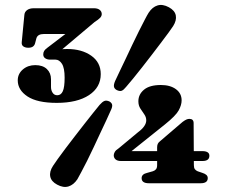

<svg xmlns="http://www.w3.org/2000/svg" viewBox="-20 -733 900 768"><path d="M608.5 -143.5Q608.5 -152 611.2 -157.8Q614 -163.5 620 -168L710.5 -245.5Q720 -252.5 726 -255Q732 -257.5 737.5 -257.5Q754.5 -257.5 754.5 -240.5L755.5 -72.5Q755.5 -61.5 759.5 -56.2Q763.5 -51 770.5 -48L789.5 -41.5Q799.5 -38.5 805.2 -33.5Q811 -28.5 811 -20.5Q811 0 782.5 0H575.5Q546.5 0 546.5 -20.5Q546.5 -36.5 568.5 -41.5L591.5 -48Q599.5 -50.5 604 -56Q608.5 -61.5 608.5 -72.5ZM532 -204Q549.5 -217 557.2 -228.8Q565 -240.5 565 -251.5Q565 -264.5 557.2 -275.5Q549.5 -286.5 541.5 -298.8Q533.5 -311 533.5 -328Q533.5 -355.5 556 -374.2Q578.5 -393 623.5 -393Q661 -393 683.8 -376.2Q706.5 -359.5 706.5 -331.5Q706.5 -313 694.8 -291.5Q683 -270 640 -235.5L485 -111.5L475.5 -128.5H790Q803 -128.5 810.2 -124Q817.5 -119.5 817.5 -110Q817.5 -89 790 -89H463.5Q450 -89 442.5 -95.2Q435 -101.5 435 -112Q435 -117.5 439 -125Q443 -132.5 455 -140ZM484.5 -385.5Q474.5 -373 466.8 -370Q459 -367 446.5 -373Q437 -378.5 435.8 -386.8Q434.5 -395 440.5 -409Q447.5 -424 458.5 -447.2Q469.5 -470.5 482.8 -498Q496 -525.5 509.2 -554Q522.5 -582.5 535.5 -608Q548.5 -633.5 558.5 -653Q568.5 -672.5 574.5 -682Q589.5 -705 610 -711.2Q630.5 -717.5 655.5 -704Q679.5 -691 683.2 -671.2Q687 -651.5 672.5 -628.5Q666.5 -619 653.5 -601.5Q640.5 -584 623.2 -561Q606 -538 586.5 -512.8Q567 -487.5 548 -463.2Q529 -439 512.5 -418.8Q496 -398.5 484.5 -385.5ZM378.5 -313.5Q389.5 -326 397.8 -329.2Q406 -332.5 418 -327Q428 -321 428.8 -312.5Q429.5 -304 422.5 -290Q416 -275 405.2 -251.8Q394.5 -228.5 381.2 -200.8Q368 -173 354.8 -144.2Q341.5 -115.5 328.5 -89.8Q315.5 -64 305.2 -44.8Q295 -25.5 289.5 -16Q274.5 6.5 253.8 12.8Q233 19 208.5 5.5Q185 -7 181 -26.8Q177 -46.5 192 -69.5Q198 -79 210.8 -96.8Q223.5 -114.5 241 -137.8Q258.5 -161 278 -186.2Q297.5 -211.5 316.5 -235.8Q335.5 -260 351.8 -280.5Q368 -301 378.5 -313.5ZM212.5 -522 200 -530.5Q210 -533.5 221.5 -535.2Q233 -537 248.5 -537Q307 -537 345 -510.2Q383 -483.5 383 -436.5Q383 -383.5 336 -352.5Q289 -321.5 207 -321.5Q129 -321.5 90 -347.2Q51 -373 51 -411.5Q51 -437.5 71.2 -455Q91.5 -472.5 121 -472.5Q151 -472.5 167.5 -456.8Q184 -441 184 -416V-385Q184 -372 190.5 -362Q197 -352 209 -352Q224 -352 231.2 -368Q238.5 -384 238.5 -422.5Q238.5 -461 227.8 -477.8Q217 -494.5 202 -494.5H180Q169 -494.5 161 -499.8Q153 -505 153 -515.5Q153 -523.5 157 -529.8Q161 -536 169.5 -542L288 -632.5L293 -597H155.5Q130.5 -597 125.5 -579.5L120.5 -560.5Q118.5 -552 112 -547Q105.5 -542 93 -542Q81 -542 73.2 -547.5Q65.5 -553 67 -565L77.5 -673.5Q78.5 -685.5 88.5 -692.8Q98.5 -700 115 -700H356Q370.5 -700 378.8 -693.5Q387 -687 387 -676.5Q387 -668.5 380.2 -661.5Q373.5 -654.5 358.5 -645Z"/></svg>

Font: Fraunces Black
Style: Regular
Weight: 900
Version: Version 1.000;[b76b70a41]